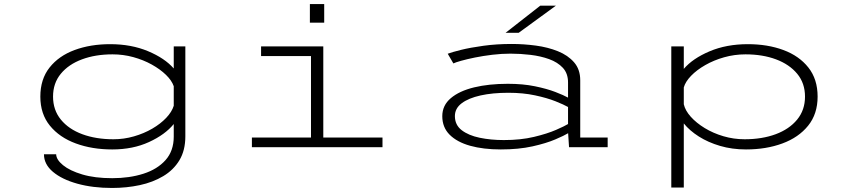

<svg xmlns="http://www.w3.org/2000/svg" viewBox="-20 -730 4240 952"><path d="M536.5 11Q436.5 11 355.8 -18.8Q275 -48.5 227.5 -106.8Q180 -165 180 -251Q180 -337.5 225.8 -395.2Q271.5 -453 350 -482Q428.5 -511 526 -511Q631 -511 714 -476.2Q797 -441.5 841.5 -390.5V-500H899V-54Q899 15.5 869.8 64.2Q840.5 113 789.2 143.5Q738 174 672.8 188Q607.5 202 535.5 202Q440 202 363.5 180.8Q287 159.5 242.5 122Q198 84.5 198 35H258.5Q259 61.5 292.5 89Q326 116.5 388 135Q450 153.5 536.5 153.5Q621.5 153.5 690.8 131.5Q760 109.5 800.8 63.8Q841.5 18 841.5 -52.5V-115Q799 -62.5 719 -25.8Q639 11 536.5 11ZM243 -251Q243 -184.5 281.8 -137Q320.5 -89.5 388.2 -64.5Q456 -39.5 542.5 -39.5Q594.5 -39.5 644 -53.8Q693.5 -68 734.8 -92Q776 -116 804 -145.5Q832 -175 841.5 -205.5V-302.5Q831.5 -331 803 -358.8Q774.5 -386.5 732.8 -409.8Q691 -433 641 -446.8Q591 -460.5 538 -460.5Q453.5 -460.5 386.8 -435.8Q320 -411 281.5 -364.2Q243 -317.5 243 -251Z M1516.5 -710H1587.5V-617.5H1516.5ZM1229 0V-48H1522V-452H1274.5V-500H1583V-48H1876.5V0Z M2463 11Q2376.5 11 2311.2 -7.2Q2246 -25.5 2209.5 -62Q2173 -98.5 2173 -154Q2173 -207.5 2215.2 -243.2Q2257.5 -279 2330.8 -296.8Q2404 -314.5 2498 -314.5Q2573 -314.5 2632.5 -302.2Q2692 -290 2733.5 -274Q2775 -258 2796.5 -246V-321.5Q2796.5 -366 2770.8 -393.8Q2745 -421.5 2702.8 -436.8Q2660.5 -452 2610.2 -458Q2560 -464 2511 -464Q2467 -464 2421.2 -458.5Q2375.5 -453 2335 -444.8Q2294.5 -436.5 2266 -428.5Q2237.5 -420.5 2228 -415.5L2200 -463.5Q2219 -471 2265.2 -482.5Q2311.5 -494 2376.8 -503Q2442 -512 2517.5 -512Q2576.5 -512 2636.5 -504Q2696.5 -496 2746.2 -476Q2796 -456 2826.5 -421Q2857 -386 2857 -332V-48H2993V0H2801.5L2797 -69.5Q2778.5 -58 2733.5 -38.8Q2688.5 -19.5 2620 -4.2Q2551.5 11 2463 11ZM2478.5 -35.5Q2561.5 -35.5 2627.5 -51.2Q2693.5 -67 2737 -86Q2780.5 -105 2796.5 -115V-199.5Q2776.5 -211 2734.5 -227.8Q2692.5 -244.5 2633 -257.2Q2573.5 -270 2500.5 -270Q2422.5 -270 2362.8 -256.8Q2303 -243.5 2269.2 -218Q2235.5 -192.5 2235.5 -154.5Q2235.5 -110.5 2269.2 -84.5Q2303 -58.5 2358.2 -47Q2413.5 -35.5 2478.5 -35.5ZM2552 -567.5H2487L2659 -702H2736.5Z M3308.5 200V-500H3370.5V-388.5Q3414.5 -440 3498.2 -475.5Q3582 -511 3688 -511Q3786 -511 3864.2 -482Q3942.5 -453 3988.2 -395.2Q4034 -337.5 4034 -251Q4034 -165 3987 -106.8Q3940 -48.5 3859.5 -18.8Q3779 11 3679 11Q3610 11 3550.5 -6.5Q3491 -24 3445 -53.2Q3399 -82.5 3370.5 -118V200ZM3676.5 -460.5Q3622 -460.5 3570.5 -446Q3519 -431.5 3476.8 -407.2Q3434.5 -383 3406.5 -354Q3378.5 -325 3370.5 -296.5V-213Q3377.5 -182 3405 -151.2Q3432.5 -120.5 3474.2 -95Q3516 -69.5 3567 -54.5Q3618 -39.5 3672 -39.5Q3758.5 -39.5 3826 -64.5Q3893.5 -89.5 3932.5 -137Q3971.5 -184.5 3971.5 -251Q3971.5 -317.5 3932.8 -364.2Q3894 -411 3827.5 -435.8Q3761 -460.5 3676.5 -460.5Z"/></svg>

Font: Trispace Expanded ExtraLight
Style: Regular
Weight: 200
Width: 7
Designer: Tyler Finck
Foundry: Etcetera Type Company
Version: Version 1.210; ttfautohint (v1.8.3)